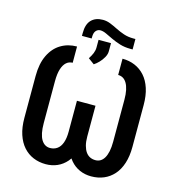

<svg xmlns="http://www.w3.org/2000/svg" viewBox="-129 -1014 1050 1137"><g transform="rotate(15 395.5 -446.0)"><path d="M563 -843.3H576.2V-779.3H562.5Q527.3 -779.3 497.8 -788.3Q468.3 -797.4 443.8 -809.1Q419.4 -820.8 399.4 -830.1Q379.4 -839.4 362.8 -839.4Q347.2 -839.4 336.2 -826.9Q325.2 -814.5 325.2 -788.1V-779.3H265.6V-796.9Q265.6 -851.1 291.3 -877.2Q316.9 -903.3 361.8 -903.3Q385.3 -903.3 407.7 -894.3Q430.2 -885.3 453.9 -873.3Q477.5 -861.3 504.2 -852.3Q530.8 -843.3 563 -843.3ZM376.5 -634.8 339.4 -662.1Q352.5 -682.1 359.6 -699.7Q366.7 -717.3 366.7 -735.8V-782.2H442.9V-732.4Q442.9 -713.9 432.1 -694.6Q421.4 -675.3 406 -659.4Q390.6 -643.6 376.5 -634.8ZM253.9 -710.9V-611.3Q231.9 -611.3 215.6 -596.9Q199.2 -582.5 189.9 -553.2Q180.7 -523.9 180.7 -478.5V-221.7Q180.7 -187.5 185.8 -162.4Q190.9 -137.2 200.9 -120.8Q210.9 -104.5 224.4 -96.7Q237.8 -88.9 253.9 -88.9Q278.8 -88.9 297.6 -102.1Q316.4 -115.2 326.4 -142.6Q336.4 -169.9 336.4 -211.9V-400.4H431.6V-211.9Q431.6 -157.2 418.5 -115.5Q405.3 -73.7 381.1 -45.9Q356.9 -18.1 324.7 -3.9Q292.5 10.3 253.9 10.3Q212.9 10.3 177.7 -4.4Q142.6 -19 116.7 -48.1Q90.8 -77.1 76.4 -120.6Q62 -164.1 62 -221.7V-478.5Q62 -555.2 87.2 -606.9Q112.3 -658.7 155.8 -684.8Q199.2 -710.9 253.9 -710.9ZM532.7 -611.3V-710.9Q574.2 -710.9 609.4 -696Q644.5 -681.2 670.4 -652.1Q696.3 -623 710.4 -579.6Q724.6 -536.1 724.6 -478.5V-221.7Q724.6 -164.1 710.4 -120.6Q696.3 -77.1 670.4 -48.1Q644.5 -19 609.6 -4.4Q574.7 10.3 532.7 10.3Q494.6 10.3 462.2 -3.9Q429.7 -18.1 405.8 -45.9Q381.8 -73.7 368.4 -115.5Q355 -157.2 355 -211.9V-400.4H450.2V-211.9Q450.2 -180.2 456.3 -157.2Q462.4 -134.3 473.1 -118.9Q483.9 -103.5 499 -96.2Q514.2 -88.9 532.7 -88.9Q549.3 -88.9 562.7 -96.7Q576.2 -104.5 585.9 -120.8Q595.7 -137.2 601.1 -162.4Q606.4 -187.5 606.4 -221.7V-478.5Q606.4 -512.7 601.1 -537.8Q595.7 -563 585.9 -579.3Q576.2 -595.7 562.7 -603.5Q549.3 -611.3 532.7 -611.3Z"/></g></svg>

Font: Roboto Condensed Medium
Style: Regular
Weight: 500
Designer: Christian Robertson
Foundry: Google
Version: Version 3.0